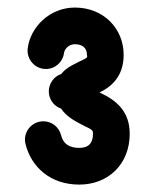

<svg xmlns="http://www.w3.org/2000/svg" viewBox="-20 -731 412 511"><path d="M47.9 -347.7C63 -287.1 113.3 -239.7 190.9 -239.7C268.1 -239.7 325.2 -293.9 325.2 -375C325.2 -434.1 290.5 -463.4 247.1 -483.9L244.6 -484.9L248.5 -486.8C284.7 -504.9 309.1 -535.6 309.1 -585C309.1 -655.3 255.4 -710.9 179.2 -710.9C111.8 -710.9 60.5 -658.2 53.7 -602.1C50.3 -573.2 72.8 -547.4 102.1 -547.4C127 -547.4 147.5 -565.9 150.4 -590.3C151.9 -600.1 162.6 -613.3 179.2 -613.3C200.7 -613.3 211.4 -602.1 211.4 -585C211.4 -581.5 215.3 -579.1 204.6 -573.7C181.2 -562 157.2 -552.7 143.1 -534.2C124 -527.8 109.9 -509.3 109.9 -487.8C109.9 -466.8 123 -448.7 142.6 -441.9C155.8 -421.9 177.7 -409.2 204.1 -396C226.1 -385.7 227.5 -383.8 227.5 -375C227.5 -349.6 215.3 -337.4 190.9 -337.4C162.6 -337.4 147.9 -349.6 142.6 -371.1C137.2 -392.6 118.2 -408.2 95.2 -408.2C68.4 -408.2 46.4 -386.2 46.4 -359.4C46.4 -355.5 46.9 -351.6 47.9 -347.7Z"/></svg>

Font: Velvelyne Book
Style: Bold
Weight: 700
Designer: Manon Van der Borght et Mariel Nils
Foundry: Velvetyne
Version: Version 1.070;Glyphs 3.3.1 (3343)